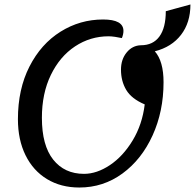

<svg xmlns="http://www.w3.org/2000/svg" viewBox="-20 -812 870 857"><path d="M671 -583Q710 -539 710 -445Q710 -315 661 -207.5Q612 -100 526.5 -37.5Q441 25 334 25Q252 25 190 -12.5Q128 -50 94 -119Q60 -188 60 -280Q60 -414 111.5 -515Q163 -616 250 -670.5Q337 -725 440 -725Q531 -725 531 -674Q531 -659 524 -642Q511 -645 494 -647.5Q477 -650 465 -650Q383 -650 315 -605Q247 -560 207 -477.5Q167 -395 167 -286Q167 -163 217.5 -99.5Q268 -36 355 -36Q412 -36 470.5 -75Q529 -114 572 -185Q615 -256 626 -346Q567 -371 543.5 -410.5Q520 -450 520 -501Q520 -547 545.5 -578Q571 -609 609 -610Q663 -610 691.5 -649Q720 -688 720 -762L830 -792Q830 -711 788 -656.5Q746 -602 671 -583Z"/></svg>

Font: Lemonada Light
Style: Regular
Weight: 300
Designer: Mohamed Gaber (Arabic) Eduardo Tunni (Latin)
Foundry: Kief Type Foundry
Version: Version 3.006